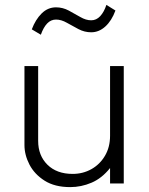

<svg xmlns="http://www.w3.org/2000/svg" viewBox="-20 -750 611 785"><path d="M267 15Q204 15 162.5 -11.2Q121 -37.5 100.5 -77Q80 -116.5 80 -157V-480H136V-174Q136 -114 174 -76.5Q212 -39 277 -39Q319 -39 353.8 -58.5Q388.5 -78 409.2 -113.2Q430 -148.5 430 -195V-480H486V0H430V-63Q396.5 -21 354.2 -3Q312 15 267 15ZM147 -608 110 -630Q125 -670 150.2 -695Q175.5 -720 209 -720Q236.5 -720 261.2 -706.8Q286 -693.5 308.8 -680.2Q331.5 -667 353 -667Q374 -667 389.8 -684Q405.5 -701 415 -730L452 -707Q436.5 -665 410.5 -641.5Q384.5 -618 353 -618Q325.5 -618 300.8 -631Q276 -644 253.2 -657Q230.5 -670 209 -670Q188 -670 172.8 -654Q157.5 -638 147 -608Z"/></svg>

Font: Geologica Roman Thin
Style: Regular
Weight: 250
Designer: Sindre Bremnes, Frode Helland
Foundry: Monokrom Skriftforlag AS
Version: Version 1.010;gftools[0.9.28]